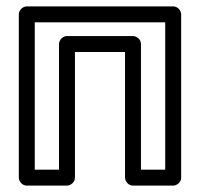

<svg xmlns="http://www.w3.org/2000/svg" viewBox="-20 -557 626 602"><path d="M422 -25V-419C422 -434.1 407.7 -444 397 -444H190C174.9 -444 165 -429.7 165 -419V-25H89V-487H498V-25ZM372 0C372 10.7 381.9 25 397 25H523C533.7 25 548 15.1 548 0V-512C548 -522.7 538.1 -537 523 -537H64C53.3 -537 39 -527.1 39 -512V0C39 10.7 48.9 25 64 25H190C200.7 25 215 15.1 215 0V-394H372Z"/></svg>

Font: Fog Sans
Style: Outline
Weight: 700
Foundry: Intel Corporation
Version: Version 1.00